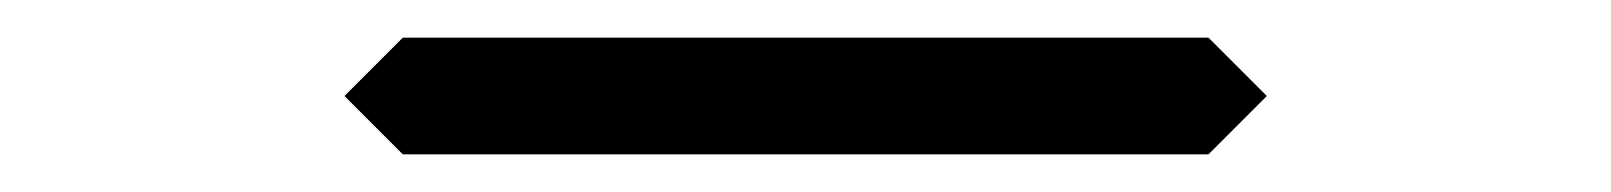

<svg xmlns="http://www.w3.org/2000/svg" viewBox="-20 -551 856 102"><path d="M163 -500 194 -531H622L653 -500L622 -469H194Z"/></svg>

Font: DSEG7 Classic Mini
Style: Light
Weight: 300
Designer: Keshikan(Twitter:@keshinomi_88pro)
Version: Version 0.46